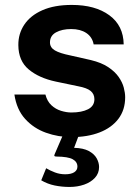

<svg xmlns="http://www.w3.org/2000/svg" viewBox="-20 -547 567 780"><path d="M262.5 212.5Q231.5 212.5 202.2 206.5Q173 200.5 147.5 185.5L167.5 136.5Q183.5 146 203.2 153.5Q223 161 245 161Q268.5 161 281.5 152.8Q294.5 144.5 294.5 130Q294.5 110.5 275.5 100Q256.5 89.5 210 89Q203.5 89 201.5 87.2Q199.5 85.5 202 79.5L238.5 -5H303L281 53.5Q318.5 54.5 340.8 66.5Q363 78.5 372.8 96.2Q382.5 114 382.5 131.5Q382.5 157 365.8 175.2Q349 193.5 321.8 203Q294.5 212.5 262.5 212.5ZM270.5 10Q216.5 10 166.8 -7.8Q117 -25.5 82.2 -63.8Q47.5 -102 38.5 -163H164.5Q171.5 -135.5 188.8 -119.5Q206 -103.5 228 -96.8Q250 -90 270 -90Q312 -90 337.8 -103.2Q363.5 -116.5 363.5 -144Q363.5 -165 348.2 -177.5Q333 -190 298 -196.5L207 -215.5Q138.5 -230 96.8 -264.8Q55 -299.5 54.5 -363.5Q54 -410 78.8 -447Q103.5 -484 152.2 -505.5Q201 -527 271.5 -527Q367 -527 424.2 -485Q481.5 -443 482.5 -366.5H360.5Q355 -396.5 330.8 -412.8Q306.5 -429 269.5 -429Q232 -429 207.5 -415.5Q183 -402 183 -374.5Q183 -354 203 -342.2Q223 -330.5 265 -322L349 -303Q392.5 -292.5 419.8 -274.2Q447 -256 462 -234.5Q477 -213 482.8 -191.2Q488.5 -169.5 488.5 -152Q488.5 -100.5 461 -64.2Q433.5 -28 384.5 -9Q335.5 10 270.5 10Z"/></svg>

Font: Public Sans Thin
Style: Bold
Weight: 700
Version: Version 2.001